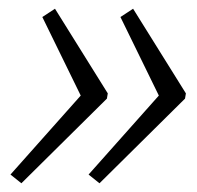

<svg xmlns="http://www.w3.org/2000/svg" viewBox="-20 -461 452 440"><path d="M285 -441 406 -247 404 -235 208 -41 183 -61 344 -242 256 -422ZM106 -441 227 -247 225 -235 29 -41 4 -61 165 -242 77 -422Z"/></svg>

Font: Piazzolla SC Light
Style: Italic
Weight: 300
Italic angle: -11.3°
Designer: Juan Pablo del Peral
Foundry: Huerta Tipografica
Version: Version 1.330